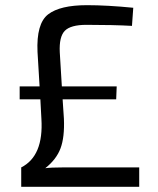

<svg xmlns="http://www.w3.org/2000/svg" viewBox="-20 -722 609 742"><path d="M518 -75V0H62V-75Q149 -119 140 -263L136 -338H56V-388H133L125 -521Q120 -631 166 -666.5Q212 -702 316 -702Q394 -702 495 -692L490 -622Q419 -626 314 -626Q253 -626 230.5 -603Q208 -580 211 -520L219 -388H431L429 -338H222L227 -263Q230 -192 214 -149Q198 -106 155 -72Q177 -75 222 -75Z"/></svg>

Font: Exo 2.0
Style: Regular
Weight: 400
Designer: Natanael Gama
Version: Version 1.001;PS 001.001;hotconv 1.0.70;makeotf.lib2.5.58329